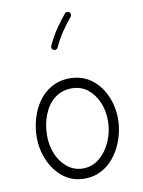

<svg xmlns="http://www.w3.org/2000/svg" viewBox="-96 -929 757 1014"><g transform="rotate(-10 283.0 -421.5)"><path d="M289.1 -516.1C136.7 -516.1 63 -370.6 63 -237.3C63 -193.8 71.8 -152.8 88.9 -113.8C106 -74.2 130.4 -42.5 162.1 -17.6C193.8 7.3 231.4 19.5 275.9 19.5C348.1 19.5 404.8 -16.6 443.8 -71.8C482.4 -126.5 502.9 -195.8 502.9 -262.7C502.9 -382.8 429.7 -516.1 289.1 -516.1ZM289.1 -461.9C321.8 -461.9 350.1 -452.6 374 -434.1C421.4 -396.5 448.7 -332.5 448.7 -262.7C448.7 -223.1 441.4 -186.5 426.3 -151.9C411.1 -117.2 391.1 -88.9 365.2 -67.4C339.4 -45.4 309.6 -34.7 275.9 -34.7C245.6 -34.7 218.8 -43.9 194.8 -62C147.5 -98.6 118.2 -162.6 118.2 -237.3C118.2 -277.3 125 -314.5 138.2 -348.6C165 -417 216.8 -461.9 289.1 -461.9ZM347.2 -859.9C344.7 -862.3 341.3 -863.3 337.4 -863.3C335.4 -863.3 328.6 -864.3 322.8 -856.9C286.1 -811.5 251.5 -765.6 222.2 -701.2C221.2 -698.7 220.7 -696.8 220.7 -694.3C220.7 -689.9 222.7 -681.6 231 -678.2C233.4 -677.2 235.4 -676.8 237.8 -676.8C241.7 -676.8 250 -678.7 253.9 -687C281.2 -747.6 313.5 -790 350.1 -835.4C352.5 -838.4 353.5 -841.8 353.5 -845.7C353.5 -847.2 354.5 -854 347.2 -859.9Z"/></g></svg>

Font: Mikhak Light
Style: Regular
Weight: 300
Designer: Amin Abedi
Version: Version 3.2